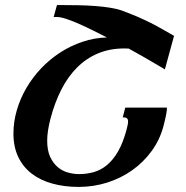

<svg xmlns="http://www.w3.org/2000/svg" viewBox="-20 -736 745 767"><path d="M485.8 -218.8Q488.3 -229 490 -236.8Q491.7 -244.6 491.7 -250.5Q491.7 -267.1 475.1 -267.1H470.2L480.5 -306.2H647Q647 -300.8 646.2 -294.2Q645.5 -287.6 643.8 -278.8Q642.1 -270 639.4 -258.3Q636.7 -246.6 632.8 -231.4Q618.2 -176.8 585.4 -132.1Q552.7 -87.4 507.8 -55.7Q462.9 -23.9 408.2 -6.6Q353.5 10.7 294.4 10.7Q236.8 10.7 188.7 -2.7Q140.6 -16.1 106.2 -42.7Q71.8 -69.3 52.7 -109.4Q33.7 -149.4 33.7 -202.6Q33.7 -250 47.4 -296.4Q61 -342.8 85.7 -385Q110.4 -427.2 144.8 -463.4Q179.2 -499.5 220.7 -526.4Q262.2 -553.2 309.6 -569.1Q356.9 -585 407.2 -586.4Q382.8 -598.6 354.2 -613Q325.7 -627.4 298.1 -639.6Q270.5 -651.9 246.6 -659.9Q222.7 -668 208 -668H194.3L207.5 -715.8H220.7Q257.3 -715.8 293.2 -715.1Q329.1 -714.4 361.6 -711.9Q394 -709.5 422.1 -704.8Q450.2 -700.2 470.7 -692.4Q505.9 -679.2 531.7 -668Q557.6 -656.7 580.1 -645.5Q602.5 -634.3 624.8 -621.6Q647 -608.9 675.3 -592.8L638.7 -459Q590.3 -487.8 555.2 -507.8Q520 -527.8 494.1 -542Q489.7 -542 485.4 -542.2Q481 -542.5 477.1 -542.5Q418.9 -542.5 372.1 -522.9Q325.2 -503.4 288.6 -467Q252 -430.7 225.3 -378.7Q198.7 -326.7 181.6 -261.7Q168.5 -210.9 168.5 -174.3Q168.5 -135.3 180.4 -109.4Q192.4 -83.5 210.9 -68.1Q229.5 -52.7 252 -46.6Q274.4 -40.5 295.9 -40.5Q326.7 -40.5 355 -48.6Q383.3 -56.6 407.7 -76.9Q432.1 -97.2 451.9 -131.6Q471.7 -166 485.8 -218.8Z"/></svg>

Font: Arian AMU Serif
Style: Bold Italic
Weight: 700
Italic angle: -15°
Designer: Ruben Hakobyan (Tarumian)
Foundry: Ruben Hakobyan (Tarumian)
Version: Version 1.002